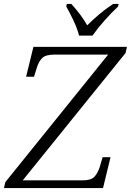

<svg xmlns="http://www.w3.org/2000/svg" viewBox="-42 -951 662 971"><path d="M-22 0 -15 -30 505 -675H235Q190 -675 172.5 -658.5Q155 -642 145 -611L130 -563H90L127 -714H600L593 -683L73 -39H377Q418 -39 434.5 -56Q451 -73 462 -105L477 -156H517L479 0ZM358 -771Q349 -806 329.5 -847.5Q310 -889 293 -918L296 -931H319Q343 -904 362.5 -878.5Q382 -853 399 -823Q425 -849 458.5 -877.5Q492 -906 530 -931H558L555 -918Q520 -885 485.5 -846Q451 -807 426 -771Z"/></svg>

Font: Noto Serif Light
Style: Italic
Weight: 300
Italic angle: -12°
Designer: Monotype Design Team
Foundry: Monotype Imaging Inc.
Version: Version 2.013